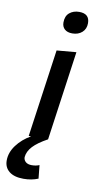

<svg xmlns="http://www.w3.org/2000/svg" viewBox="-271 -811 638 1113"><g transform="rotate(10 48.5 -254.5)"><path d="M-49 250Q-2 250 37 234L29 155L28 156Q9 164 -16 164Q-39 164 -51.5 153Q-64 142 -64 125Q-61 91 -33 61Q-5 31 52 0L126 -526L11 -516L-62 0H-48Q-99 29 -131 72Q-163 115 -163 162Q-163 203 -133.5 226.5Q-104 250 -49 250ZM83 -629Q118 -629 140.5 -649Q163 -669 163 -703Q163 -759 102 -759Q68 -759 45 -740Q22 -721 22 -683Q22 -658 38 -643.5Q54 -629 83 -629Z"/></g></svg>

Font: Brisa Sans Medium
Style: Italic
Weight: 600
Italic angle: -8°
Designer: Dalton Maag Ltd
Foundry: Dalton Maag Ltd
Version: Version 1.101;July 10, 2019;FontCreator 11.5.0.2425 64-bit